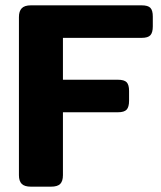

<svg xmlns="http://www.w3.org/2000/svg" viewBox="-20 -700 604 720"><path d="M51 -43V-636Q51 -658 61.5 -669Q72 -680 96 -680H511Q535 -680 544 -670.5Q553 -661 553 -638V-601Q553 -578 544 -568Q535 -558 511 -558H216V-401H422Q446 -401 455 -391.5Q464 -382 464 -359V-322Q464 -299 455 -289Q446 -279 422 -279H216V-43Q216 -21 206 -10.5Q196 0 171 0H96Q72 0 61.5 -10.5Q51 -21 51 -43Z"/></svg>

Font: Mitr Medium
Style: Regular
Weight: 500
Designer: Thanarat Vachiruckul
Foundry: Cadson Demak
Version: Version 1.003